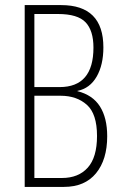

<svg xmlns="http://www.w3.org/2000/svg" viewBox="-20 -734 480 754"><path d="M220 -714Q386 -714 386 -548Q386 -479 359.5 -433Q333 -387 284 -377V-376Q344 -361 372.5 -316Q401 -271 401 -199Q401 -107 357 -53.5Q313 0 231 0H77V-714ZM214 -392Q347 -392 347 -547Q347 -614 316 -646.5Q285 -679 208 -679H115V-392ZM115 -358V-35H223Q288 -35 324.5 -75.5Q361 -116 361 -200Q361 -287 321 -322.5Q281 -358 218 -358Z"/></svg>

Font: Noto Sans Malayalam ExtraCondensed ExtraLight
Style: Regular
Weight: 200
Width: 2
Designer: Jelle Bosma - Monotype Design Team
Foundry: Monotype Imaging Inc.
Version: Version 2.104; ttfautohint (v1.8.4.7-5d5b)